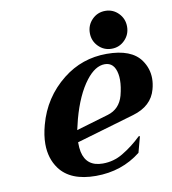

<svg xmlns="http://www.w3.org/2000/svg" viewBox="-84 -820 809 903"><g transform="rotate(-10 320.5 -368.5)"><path d="M301.8 9.8Q180.7 9.8 128.9 -60.5Q92.8 -109.9 92.8 -178.7Q92.8 -220.2 106 -268.6Q139.6 -394.5 240.7 -474.6Q332 -546.9 450.2 -546.9Q568.4 -546.9 612.8 -483.9Q641.1 -443.8 641.1 -395.5Q641.1 -371.1 633.8 -344.7Q613.3 -268.1 522.9 -241.7L246.1 -160.6Q246.1 -132.8 250 -114.7Q265.6 -42 343.8 -42Q396 -42 439.9 -68.4Q489.7 -98.1 531.2 -138.7H537.6L517.1 -62.5Q425.8 9.8 301.8 9.8ZM252 -217.8 405.8 -263.2Q463.4 -280.3 480.5 -341.8Q491.2 -382.8 491.2 -415.5Q491.2 -430.7 488.8 -443.8Q478.5 -500.5 432.9 -500.5Q387.2 -500.5 343.8 -444.3Q294.4 -379.9 264.2 -268.6Q255.9 -236.8 252 -217.8ZM415.5 -720.7Q441.4 -747.1 478.5 -747.1Q515.6 -747.1 541.5 -720.7Q567.4 -694.3 567.4 -656.7Q567.4 -619.1 541.5 -592.8Q515.6 -566.4 478.5 -566.4Q441.4 -566.4 415.5 -592.8Q389.6 -619.1 389.6 -656.7Q389.6 -694.3 415.5 -720.7Z"/></g></svg>

Font: Cursive Sans
Style: Bold
Weight: 700
Italic angle: -15°
Designer: Wojciech Kalinowski "wmk69" (wmk69@o2.pl)
Foundry: Wojciech Kalinowski "wmk69" (wmk69@o2.pl)
Version: Wersja 3.1.0; 2022-02-18